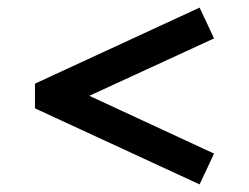

<svg xmlns="http://www.w3.org/2000/svg" viewBox="-20 -588 655 505"><path d="M72 -368V-303L505 -103L543 -184L215 -336L543 -487L505 -568Z"/></svg>

Font: LT Wave Medium
Style: Regular
Weight: 500
Designer: Daniel Lyons
Version: Version 2.5 (Glyphs App)